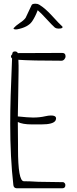

<svg xmlns="http://www.w3.org/2000/svg" viewBox="-20 -1014 416 1034"><path d="M262 -927Q224 -969 191 -989Q183 -994 171 -994Q153 -994 150 -986Q119 -920 118 -918Q108 -904 86 -890Q63 -874 54 -863Q50 -858 60 -856Q65 -855 72 -856Q131 -867 153 -899Q170 -924 183 -959Q201 -944 230 -912Q262 -877 276 -865Q284 -860 295 -860Q317 -860 317 -868Q317 -870 315 -872Q301 -884 262 -927ZM76 -728Q72 -737 60 -737Q46 -737 46 -722Q46 -721 45 -721Q39 -716 39 -710Q39 -704 45 -699Q35 -476 35 -348Q35 -165 52 -17Q54 -1 70 0H313H315Q332 0 332 -17Q332 -28 321 -33Q199 -35 186 -35Q138 -38 108 -38Q77 -39 77 -213V-235Q76 -262 76 -357Q101 -344 152 -344H180H203Q267 -344 279 -365Q291 -392 254 -392Q241 -392 224 -388Q194 -381 158 -381Q132 -381 76 -387L78 -501Q80 -613 80 -632V-662Q79 -675 79 -692Q149 -687 311 -687Q320 -687 326.5 -694.5Q333 -702 333 -711Q333 -729 315 -729Q127 -729 76 -728Z"/></svg>

Font: Neythal
Style: Regular
Weight: 400
Designer: Tharique Azeez
Foundry: Tharique Azeez
Version: Version 0.44